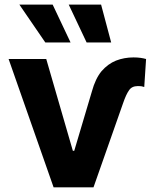

<svg xmlns="http://www.w3.org/2000/svg" viewBox="-20 -797 659 817"><path d="M16.6 -545.9Q56.6 -545.9 176.8 -545.9Q205.1 -448.2 290 -155.3Q292 -155.3 295.9 -155.3Q314.5 -218.8 371.1 -408.2Q385.7 -461.9 412.1 -494.1Q439.5 -525.4 473.6 -539.1Q508.8 -552.7 547.9 -552.7Q564.5 -552.7 578.1 -550.8Q591.8 -548.8 601.6 -545.9Q598.6 -506.8 593.8 -426.8Q589.8 -427.7 583 -429.7Q577.1 -430.7 566.4 -430.7Q541 -430.7 529.3 -413.1Q516.6 -395.5 503.9 -358.4Q461.9 -238.3 377.9 0Q335.9 0 208 0Q160.2 -136.7 16.6 -545.9ZM172.9 -616.2Q145.5 -656.2 62.5 -777.3Q97.7 -777.3 204.1 -777.3Q223.6 -737.3 280.3 -616.2Q253.9 -616.2 172.9 -616.2ZM348.6 -616.2Q330.1 -656.2 272.5 -777.3Q307.6 -777.3 410.2 -777.3Q420.9 -737.3 453.1 -616.2Q427.7 -616.2 348.6 -616.2Z"/></svg>

Font: DeepSea
Style: Bold
Weight: 700
Designer: Stem
Version: Version 3.019;git-0a5106e0b